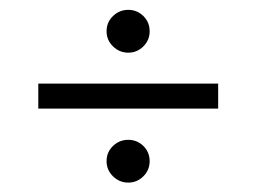

<svg xmlns="http://www.w3.org/2000/svg" viewBox="-20 -489 526 394"><path d="M58.6 -266.1V-317.4H427.7V-266.1ZM243.2 -114.3Q225.1 -114.3 211.9 -127.2Q198.7 -140.1 198.7 -158.2Q198.7 -176.8 211.9 -189.5Q225.1 -202.1 243.2 -202.1Q261.2 -202.1 274.2 -189.5Q287.1 -176.8 287.1 -158.2Q287.1 -140.1 274.2 -127.2Q261.2 -114.3 243.2 -114.3ZM243.2 -380.9Q225.1 -380.9 211.9 -393.8Q198.7 -406.7 198.7 -424.8Q198.7 -443.4 211.9 -456.1Q225.1 -468.8 243.2 -468.8Q261.2 -468.8 274.2 -456.1Q287.1 -443.4 287.1 -424.8Q287.1 -406.7 274.2 -393.8Q261.2 -380.9 243.2 -380.9Z"/></svg>

Font: Anaheim
Style: Regular
Weight: 400
Designer: Vernon Adams
Foundry: Vernon Adams
Version: Version 2.001